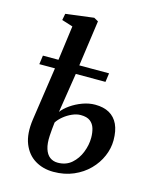

<svg xmlns="http://www.w3.org/2000/svg" viewBox="-121 -890 805 984"><g transform="rotate(15 282.0 -397.5)"><path d="M205.5 -293Q220.5 -313.5 248 -332.8Q275.5 -352 309.2 -364.5Q343 -377 376 -377Q421 -377 451.5 -359.8Q482 -342.5 497.8 -308.8Q513.5 -275 513.5 -224.5Q513.5 -182 495.5 -140Q477.5 -98 444 -64Q410.5 -30 363 -9.5Q315.5 11 257 11Q201.5 11 159 -14.8Q116.5 -40.5 96 -92Q75.5 -143.5 86.5 -221L128 -503.5H45L51.5 -550.5H134L158.5 -734L100 -752.5L106.5 -787L255.5 -806L278.5 -793L244.5 -550.5H402.5L396 -503.5H238.5ZM318 -306.5Q296.5 -306.5 272.8 -296Q249 -285.5 229 -269Q209 -252.5 198 -235Q196 -217 194.2 -199.2Q192.5 -181.5 191.5 -164Q189 -121.5 197.8 -94Q206.5 -66.5 224.2 -53.2Q242 -40 266 -40Q310 -40 339.5 -65.8Q369 -91.5 384.2 -130.5Q399.5 -169.5 399.5 -208Q399.5 -234.5 392.8 -257Q386 -279.5 368.5 -293Q351 -306.5 318 -306.5Z"/></g></svg>

Font: Merriweather 24pt Medium
Style: Italic
Weight: 500
Italic angle: -7.8°
Version: Version 2.101